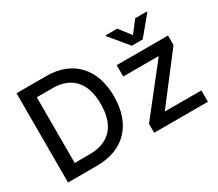

<svg xmlns="http://www.w3.org/2000/svg" viewBox="-134 -1061 1541 1355"><g transform="rotate(-30 636.5 -383.5)"><path d="M315.3 0C536.9 0 665.1 -137.4 665.1 -364.7C665.1 -590.9 536.9 -727.3 322.8 -727.3H79.9V0ZM189.6 -95.9V-631.4H316.1C475.1 -631.4 557.2 -536.2 557.2 -364.7C557.2 -192.5 475.1 -95.9 309.3 -95.9ZM781.6 0H1219.5V-92.3H925.4V-97.3L1209.5 -468V-545.5H791.2V-453.1H1077.1V-448.2L781.6 -72.8ZM827.8 -761.4 952.4 -610.8H1040.8L1165.8 -761.4V-766.7H1069.6L996.8 -671.5L923.7 -766.7H827.8Z"/></g></svg>

Font: Margiela Sans Medium
Style: Regular
Weight: 500
Designer: Stefan Endress, Andreas Faust
Version: Version 1.100;FEAKit 1.0